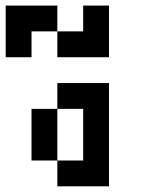

<svg xmlns="http://www.w3.org/2000/svg" viewBox="-111 -656 495 676"><path d="M181.8 -363.6H272.7V-272.7H181.8ZM181.8 -272.7H272.7V-181.8H181.8ZM181.8 -181.8H272.7V-90.9H181.8ZM181.8 -90.9H272.7V0H181.8ZM90.9 -363.6H181.8V-272.7H90.9ZM90.9 -90.9H181.8V0H90.9ZM0 -272.7H90.9V-181.8H0ZM0 -181.8H90.9V-90.9H0ZM-90.9 -545.5H0V-454.5H-90.9ZM0 -636.4H90.9V-545.5H0ZM90.9 -545.5H181.8V-454.5H90.9ZM181.8 -636.4H272.7V-545.5H181.8ZM-90.9 -636.4H0V-545.5H-90.9ZM181.8 -545.5H272.7V-454.5H181.8Z"/></svg>

Font: Micro 5
Style: Regular
Weight: 400
Designer: Sarah Cadigan-Fried
Version: Version 1.000; ttfautohint (v1.8.4.7-5d5b)